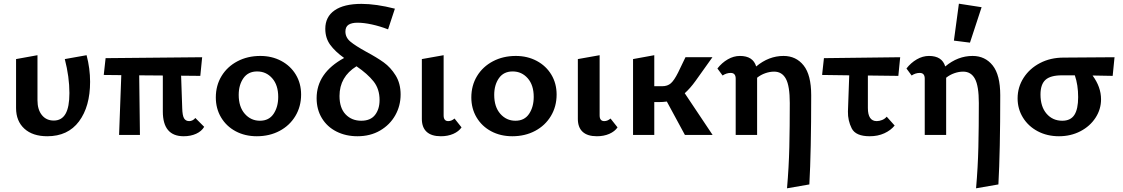

<svg xmlns="http://www.w3.org/2000/svg" viewBox="-20 -731 6081 1040"><path d="M67 -146V-411L183 -432V-188Q183 -137 207 -107.5Q231 -78 271 -78Q314 -78 335 -114.5Q356 -151 356 -227Q356 -314 331 -411L449 -432Q468 -360 468 -288Q468 -154 408 -73.5Q348 7 236 7Q157 7 112 -34Q67 -75 67 -146Z M1086 -44Q1072 -20 1042.5 -6.5Q1013 7 975 7Q862 7 862 -127V-322L734 -323L738 0H625L637 -324L542 -325L552 -416L1075 -421L1065 -320L961 -321L967 -146Q968 -105 977 -90Q986 -75 1005 -75Q1014 -75 1023 -79.5Q1032 -84 1038 -92Z M1149 -203Q1149 -268 1180 -319Q1211 -370 1266 -399Q1321 -428 1390 -428Q1453 -428 1503.5 -401Q1554 -374 1582.5 -326.5Q1611 -279 1611 -219Q1611 -154 1580 -102.5Q1549 -51 1494.5 -22Q1440 7 1371 7Q1307 7 1256.5 -20Q1206 -47 1177.5 -95Q1149 -143 1149 -203ZM1487 -206Q1487 -270 1454.5 -307Q1422 -344 1373 -344Q1324 -344 1298.5 -307.5Q1273 -271 1273 -217Q1273 -152 1306 -114.5Q1339 -77 1388 -77Q1437 -77 1462 -114.5Q1487 -152 1487 -206Z M1963 -451Q2021 -420 2058.5 -393Q2096 -366 2123 -322.5Q2150 -279 2150 -219Q2150 -158 2121 -106.5Q2092 -55 2039 -24Q1986 7 1916 7Q1853 7 1802.5 -18.5Q1752 -44 1723.5 -91Q1695 -138 1695 -199Q1695 -336 1844 -417Q1795 -452 1768.5 -488.5Q1742 -525 1742 -575Q1742 -640 1792.5 -675Q1843 -710 1938 -710Q2017 -710 2119 -684L2082 -572Q2038 -589 1994.5 -598.5Q1951 -608 1917 -608Q1885 -608 1868 -597Q1851 -586 1851 -560Q1851 -528 1878 -505.5Q1905 -483 1963 -451ZM2036 -189Q2036 -249 2003.5 -290Q1971 -331 1911 -372Q1819 -315 1819 -211Q1819 -146 1852 -111.5Q1885 -77 1937 -77Q1987 -77 2011.5 -108.5Q2036 -140 2036 -189Z M2265 -87V-411L2383 -432V-106Q2383 -75 2408 -75Q2426 -75 2442 -89L2480 -41Q2465 -19 2435.5 -6Q2406 7 2368 7Q2317 7 2291 -17Q2265 -41 2265 -87Z M2533 -203Q2533 -268 2564 -319Q2595 -370 2650 -399Q2705 -428 2774 -428Q2837 -428 2887.5 -401Q2938 -374 2966.5 -326.5Q2995 -279 2995 -219Q2995 -154 2964 -102.5Q2933 -51 2878.5 -22Q2824 7 2755 7Q2691 7 2640.5 -20Q2590 -47 2561.5 -95Q2533 -143 2533 -203ZM2871 -206Q2871 -270 2838.5 -307Q2806 -344 2757 -344Q2708 -344 2682.5 -307.5Q2657 -271 2657 -217Q2657 -152 2690 -114.5Q2723 -77 2772 -77Q2821 -77 2846 -114.5Q2871 -152 2871 -206Z M3110 -87V-411L3228 -432V-106Q3228 -75 3253 -75Q3271 -75 3287 -89L3325 -41Q3310 -19 3280.5 -6Q3251 7 3213 7Q3162 7 3136 -17Q3110 -41 3110 -87Z M3690 0 3592 -181Q3571 -178 3546 -178H3524V0H3409V-411L3524 -432V-264H3567Q3596 -264 3614 -280Q3632 -296 3653 -338L3693 -421H3839L3747 -292Q3719 -253 3689 -226L3840 0Z M4374 -215Q4374 87 4364 268L4243 289Q4253 175 4255.5 65.5Q4258 -44 4258 -173Q4258 -265 4237 -304Q4216 -343 4173 -343Q4150 -343 4125.5 -334.5Q4101 -326 4081 -310V0H3965V-305Q3965 -336 3938 -336Q3915 -336 3894 -322L3866 -360Q3890 -391 3922 -409.5Q3954 -428 3988 -428Q4059 -428 4076 -371Q4144 -428 4224 -428Q4292 -428 4333 -376.5Q4374 -325 4374 -215Z M4681 -322V-146Q4681 -75 4729 -75Q4743 -75 4758 -81Q4773 -87 4783 -99L4826 -51Q4805 -25 4770 -9Q4735 7 4691 7Q4615 7 4593.5 -35.5Q4572 -78 4573 -127L4580 -323L4433 -325L4443 -416L4856 -421L4846 -320Z M5234 -500 5147 -511 5174 -711 5297 -692ZM5398 -215Q5398 87 5388 268L5267 289Q5277 175 5279.5 65.5Q5282 -44 5282 -173Q5282 -265 5261 -304Q5240 -343 5197 -343Q5174 -343 5149.5 -334.5Q5125 -326 5105 -310V0H4989V-305Q4989 -336 4962 -336Q4939 -336 4918 -322L4890 -360Q4914 -391 4946 -409.5Q4978 -428 5012 -428Q5083 -428 5100 -371Q5168 -428 5248 -428Q5316 -428 5357 -376.5Q5398 -325 5398 -215Z M6007 -320 5898 -322Q5944 -260 5944 -193Q5944 -139 5914 -93Q5884 -47 5832 -20Q5780 7 5716 7Q5652 7 5601 -20Q5550 -47 5521 -94Q5492 -141 5492 -198Q5492 -259 5524.5 -309.5Q5557 -360 5613.5 -389.5Q5670 -419 5741 -419L6017 -421ZM5802 -323H5732Q5670 -323 5643 -298.5Q5616 -274 5616 -219Q5616 -153 5649 -115Q5682 -77 5734 -77Q5779 -77 5799.5 -108.5Q5820 -140 5820 -205Q5820 -271 5802 -323Z"/></svg>

Font: Ysabeau Infant
Style: Bold
Weight: 700
Designer: Christian Thalmann (Catharsis Fonts)
Version: Version 0.003